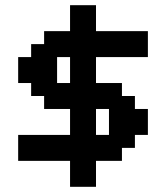

<svg xmlns="http://www.w3.org/2000/svg" viewBox="-20 -720 640 740"><path d="M50 -100H250V0H350V-100H450V-150H500V-200H550V-300H500V-350H450V-400H350V-500H550V-600H350V-700H250V-600H150V-550H100V-500H50V-400H100V-350H150V-300H250V-200H50ZM350 -200V-300H400V-200ZM250 -400H200V-500H250Z"/></svg>

Font: Matrix Sans Video
Style: Regular
Weight: 400
Designer: Brad Neil
Version: Version 1.100